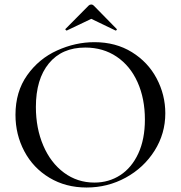

<svg xmlns="http://www.w3.org/2000/svg" viewBox="-20 -824 806 856"><path d="M49 -312Q49 -415 101 -488.5Q153 -562 234.5 -599Q316 -636 401 -636Q496 -636 568 -591.5Q640 -547 678.5 -474Q717 -401 717 -319Q717 -228 669 -152Q621 -76 540.5 -32Q460 12 366 12Q273 12 200.5 -31.5Q128 -75 88.5 -149.5Q49 -224 49 -312ZM626 -291Q626 -384 593.5 -457Q561 -530 500.5 -571Q440 -612 360 -612Q256 -612 198 -541.5Q140 -471 140 -347Q140 -252 173 -175Q206 -98 265.5 -54Q325 -10 401 -10Q465 -10 516 -43Q567 -76 596.5 -139.5Q626 -203 626 -291ZM387 -804Q393 -804 398 -799L500 -695Q501 -695 501 -693Q501 -691 498.5 -689Q496 -687 495 -688L387 -740L278 -688Q276 -687 273 -690.5Q270 -694 272 -695L375 -799Q380 -804 387 -804Z"/></svg>

Font: Cormorant Unicase Medium
Style: Regular
Weight: 500
Designer: Christian Thalmann (Catharsis Fonts)
Foundry: Catharsis Fonts
Version: Version 4.000